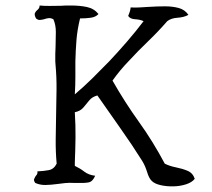

<svg xmlns="http://www.w3.org/2000/svg" viewBox="-20 -677 770 698"><path d="M688 -27Q678 -14 656.5 -7Q635 0 610 0.5Q585 1 563.5 -4Q542 -9 532 -19Q522 -28 515 -51Q508 -74 497 -92Q460 -151 416 -213Q372 -275 334 -330Q315 -325 304.5 -312Q294 -299 283 -286Q272 -273 252 -269Q255 -220 254.5 -177.5Q254 -135 252 -86Q252 -83 252 -80Q252 -77 252 -74Q271 -65 286.5 -53Q302 -41 326 -38Q317 -17 302.5 -14Q288 -11 261 -12Q258 -12 254.5 -12Q251 -12 248 -12Q232 -13 217 -11.5Q202 -10 188 -8Q166 -5 146 -4.5Q126 -4 108 -12Q102 -21 104 -26Q106 -31 109 -36Q112 -39 114.5 -43Q117 -47 116 -54Q139 -55 157.5 -58.5Q176 -62 186 -82Q182 -125 182.5 -170Q183 -215 184 -261Q185 -306 185.5 -351Q186 -396 182 -440Q182 -444 181.5 -447Q181 -450 181 -454Q181 -467 181 -480.5Q181 -494 182 -507Q183 -535 183 -561Q183 -587 174 -607Q165 -612 156.5 -611Q148 -610 140 -607Q132 -605 125 -604.5Q118 -604 111 -610Q104 -623 107 -629.5Q110 -636 115 -640Q119 -643 121.5 -647Q124 -651 124 -657Q143 -655 162.5 -655.5Q182 -656 202 -656Q211 -657 220 -657Q229 -657 238 -657Q270 -657 296 -651.5Q322 -646 338 -626Q328 -615 310 -612.5Q292 -610 271 -610Q261 -569 258 -531.5Q255 -494 254 -454Q254 -426 254 -396.5Q254 -367 252 -334Q285 -362 316 -392.5Q347 -423 377 -454Q410 -489 441.5 -525.5Q473 -562 502 -600Q490 -606 471.5 -607Q453 -608 446 -619Q449 -626 451.5 -633.5Q454 -641 455 -650Q471 -649 487.5 -650Q504 -651 521 -652Q536 -653 551 -653.5Q566 -654 580 -654Q607 -654 629.5 -648Q652 -642 665 -623Q649 -614 625.5 -612.5Q602 -611 588 -600Q555 -562 518.5 -527Q482 -492 447 -454Q416 -422 389 -384Q434 -305 485 -234Q536 -163 579 -82Q597 -73 620 -68.5Q643 -64 662 -56Q681 -48 688 -27Z"/></svg>

Font: Yuji Syuku
Style: Regular
Weight: 400
Designer: Kataoka Yuji
Foundry: Kinuta Font Factory
Version: Version 3.002